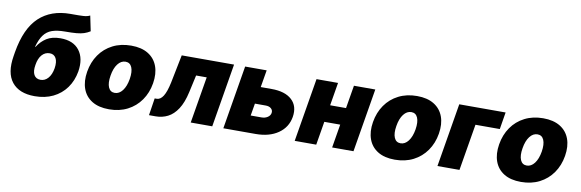

<svg xmlns="http://www.w3.org/2000/svg" viewBox="-52 -1178 4908 1622"><g transform="rotate(10 2402.0 -366.5)"><path d="M617.9 -742.9 644.9 -612.2Q620 -596.6 593.8 -587.9Q567.5 -579.2 529.5 -575.8Q491.5 -572.4 431.8 -572.4Q364.3 -572.4 320.5 -556.8Q276.6 -541.2 249.5 -503.9Q222.3 -466.6 204.5 -402H208.8Q239.7 -451 286 -480.5Q332.4 -509.9 404.8 -509.9Q514.6 -509.9 566.8 -441.9Q619 -373.9 600.9 -259.9Q586.6 -178.3 542.8 -117.5Q498.9 -56.8 430.2 -23.4Q361.5 9.9 272.7 9.9Q139.6 9.9 77.4 -67.8Q15.3 -145.6 39.8 -292.6L45.5 -328.1Q80.6 -535.9 182.9 -631.6Q285.2 -727.3 450.3 -727.3Q457.4 -727.3 464.1 -727.3Q470.9 -727.3 477.3 -727.3Q524.9 -726.9 560.2 -728.9Q595.5 -730.8 617.9 -742.9ZM298.3 -134.9Q335.6 -134.9 362.6 -165.5Q389.6 -196 399.1 -251.4Q407.7 -307.9 390.8 -338.6Q373.9 -369.3 336.6 -369.3Q297.2 -369.3 270.1 -338.6Q242.9 -307.9 234.4 -251.4Q224.8 -196 241.8 -165.5Q258.9 -134.9 298.3 -134.9Z M910.5 9.9Q821.7 9.9 764.4 -25.4Q707 -60.7 683.9 -124.1Q660.9 -187.5 674.7 -271.3Q688.6 -355.1 732.6 -418.5Q776.6 -481.9 845.9 -517.2Q915.1 -552.6 1004.3 -552.6Q1092.7 -552.6 1150 -517.2Q1207.4 -481.9 1230.6 -418.5Q1253.9 -355.1 1240.1 -271.3Q1226.2 -187.5 1181.8 -124.1Q1137.4 -60.7 1068.4 -25.4Q999.3 9.9 910.5 9.9ZM934.7 -134.9Q972.7 -134.9 1000.9 -171.7Q1029.1 -208.5 1039.8 -272.7Q1050.1 -337 1034.3 -373.8Q1018.5 -410.5 980.1 -410.5Q941.8 -410.5 913.5 -373.8Q885.3 -337 875 -272.7Q864.3 -208.5 880.1 -171.7Q896 -134.9 934.7 -134.9Z M1252.8 0 1275.6 -147.7H1292.6Q1324.6 -147.7 1348.4 -185.4Q1372.2 -223 1389.2 -304L1437.5 -545.5H1886.4L1795.5 0H1610.8L1677.6 -399.1H1586.6L1554 -251.4Q1533.4 -158.4 1497.3 -103.3Q1461.3 -48.3 1413.5 -24.1Q1365.8 0 1309.7 0Z M2141.3 -397.7H2234.4Q2350.5 -397.7 2408.7 -343.9Q2467 -290.1 2451.7 -196Q2436.1 -104.8 2360.3 -52.4Q2284.4 0 2167.6 0H1890.6L1981.5 -545.5H2166.2ZM2117.2 -251.4 2099.4 -146.3H2191.8Q2222.3 -146.3 2244.1 -160.7Q2266 -175.1 2269.9 -197.4Q2273.8 -221.2 2256.7 -236.3Q2239.7 -251.4 2210.2 -251.4Z M2778.4 -545.5 2745.4 -348H2881.7L2914.8 -545.5H3098L3007.1 0H2823.9L2857.6 -201.7H2721.2L2687.5 0H2502.8L2593.8 -545.5Z M3362.2 9.9Q3273.4 9.9 3216.1 -25.4Q3158.7 -60.7 3135.7 -124.1Q3112.6 -187.5 3126.4 -271.3Q3140.3 -355.1 3184.3 -418.5Q3228.3 -481.9 3297.6 -517.2Q3366.8 -552.6 3456 -552.6Q3544.4 -552.6 3601.7 -517.2Q3659.1 -481.9 3682.4 -418.5Q3705.6 -355.1 3691.8 -271.3Q3677.9 -187.5 3633.5 -124.1Q3589.1 -60.7 3520.1 -25.4Q3451 9.9 3362.2 9.9ZM3386.4 -134.9Q3424.4 -134.9 3452.6 -171.7Q3480.8 -208.5 3491.5 -272.7Q3501.8 -337 3486 -373.8Q3470.2 -410.5 3431.8 -410.5Q3393.5 -410.5 3365.2 -373.8Q3337 -337 3326.7 -272.7Q3316.1 -208.5 3331.9 -171.7Q3347.7 -134.9 3386.4 -134.9Z M4215.9 -545.5 4191.8 -399.1H3983L3916.2 0H3727.3L3818.2 -545.5Z M4444.6 9.9Q4355.8 9.9 4298.5 -25.4Q4241.1 -60.7 4218 -124.1Q4195 -187.5 4208.8 -271.3Q4222.7 -355.1 4266.7 -418.5Q4310.7 -481.9 4380 -517.2Q4449.2 -552.6 4538.4 -552.6Q4626.8 -552.6 4684.1 -517.2Q4741.5 -481.9 4764.7 -418.5Q4788 -355.1 4774.1 -271.3Q4760.3 -187.5 4715.9 -124.1Q4671.5 -60.7 4602.5 -25.4Q4533.4 9.9 4444.6 9.9ZM4468.8 -134.9Q4506.7 -134.9 4535 -171.7Q4563.2 -208.5 4573.9 -272.7Q4584.2 -337 4568.4 -373.8Q4552.6 -410.5 4514.2 -410.5Q4475.9 -410.5 4447.6 -373.8Q4419.4 -337 4409.1 -272.7Q4398.4 -208.5 4414.2 -171.7Q4430 -134.9 4468.8 -134.9Z"/></g></svg>

Font: Inter UI Black
Style: Italic
Weight: 900
Italic angle: -9.39999°
Designer: Rasmus Andersson
Foundry: rsms
Version: 3.2;8d6f07862